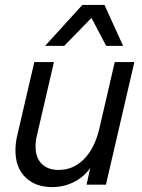

<svg xmlns="http://www.w3.org/2000/svg" viewBox="-20 -753 579 783"><path d="M413 -566 353 -680 242 -566H164L316 -733H406L482 -566ZM448 -500H528L412 0H333L348 -68Q322 -31 281 -10.5Q240 10 193 10Q124 10 83.5 -30Q43 -70 43 -139Q43 -170 50 -199L120 -500H200L130 -198Q125 -179 125 -155Q125 -110 150 -85Q175 -60 219 -60Q279 -60 322.5 -104Q366 -148 385 -228Z"/></svg>

Font: CBA Beacon Sans
Style: Italic
Weight: 400
Italic angle: -13°
Designer: Wei Huang
Foundry: Wei Huang
Version: Version 1.002